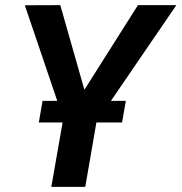

<svg xmlns="http://www.w3.org/2000/svg" viewBox="-20 -731 710 751"><path d="M215.8 -710.9 310.1 -379.9 519.5 -710.9H669.9L357.4 -253.9L313.5 0H180.7L227.5 -267.1L77.1 -710.4ZM472.2 -336.4 457.5 -252H131.8L146.5 -336.4Z"/></svg>

Font: Roboto SemiBold
Style: Italic
Weight: 600
Designer: Christian Robertson
Foundry: Google
Version: Version 3.009; 2024